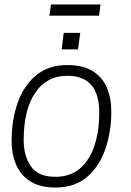

<svg xmlns="http://www.w3.org/2000/svg" viewBox="-20 -830 584 859"><path d="M423 -760H201L208 -810H430ZM329 -609H256L265 -683H339ZM228 9Q160 9 116.5 -18Q73 -45 52.5 -92.5Q32 -140 32 -200Q32 -293 59 -370Q86 -447 141.5 -493Q197 -539 281 -539Q351 -539 394.5 -512Q438 -485 458 -438Q478 -391 478 -330Q478 -244 452.5 -166.5Q427 -89 371.5 -40Q316 9 228 9ZM228 -39Q294 -39 337.5 -76Q381 -113 402.5 -178Q424 -243 424 -327Q424 -491 281 -491Q189 -491 137.5 -415Q86 -339 86 -203Q86 -132 118.5 -85.5Q151 -39 228 -39Z"/></svg>

Font: Tanohe Sans Light
Style: Italic
Weight: 300
Designer: Village Type and Design LLC & Cristiano Sobral
Foundry: Cooper Hewitt Smithsonian Design Museum
Version: Version 1.00;September 29, 2021;FontCreator 13.0.0.2655 64-b